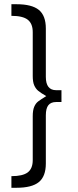

<svg xmlns="http://www.w3.org/2000/svg" viewBox="-20 -763 371 909"><path d="M271 -336V-280H246Q221 -280 209 -265Q197 -250 197 -217V11Q197 72 164 99Q131 126 58 126H34V71Q88 71 111.5 53Q135 35 135 -5V-213Q135 -241 142 -257.5Q149 -274 161 -283Q173 -292 199 -308Q173 -323 161 -333Q149 -343 142 -359Q135 -375 135 -403V-611Q135 -651 111.5 -669.5Q88 -688 34 -688V-743H58Q131 -743 164 -716Q197 -689 197 -628V-399Q197 -336 246 -336Z"/></svg>

Font: TypoPRO Montserrat Alternates
Style: Regular
Weight: 300
Designer: Julieta Ulanovsky
Foundry: Julieta Ulanovsky
Version: Version 6.001